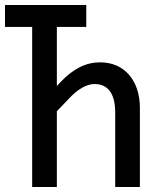

<svg xmlns="http://www.w3.org/2000/svg" viewBox="-20 -750 640 770"><path d="M109 0H208V-304L256 -354C292 -393 328 -413 359 -413C412 -413 442 -376 442 -299V0H541V-317C541 -428 478 -500 382 -500C325 -500 274 -475 223 -421L208 -405V-642H326V-730H0V-642H109Z"/></svg>

Font: JetBrains Mono Medium
Style: Regular
Weight: 436
Monospace: yes
Designer: Philipp Nurullin, Konstantin Bulenkov
Foundry: JetBrains
Version: Version 2.305